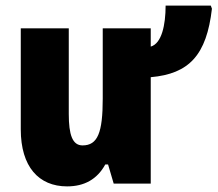

<svg xmlns="http://www.w3.org/2000/svg" viewBox="-20 -654 775 684"><path d="M735 -623 731 -634H570C570 -565 556 -499 517 -488V-553H346V-303C346 -181 328 -136 274 -136C238 -136 225 -174 225 -248V-553H54V-193C54 -60 118 10 219 10C280 10 326 -15 355 -68H365L385 0H517V-379C654 -391 716 -458 735 -623Z"/></svg>

Font: Noto Sans Condensed Black
Style: Regular
Weight: 900
Width: 3
Designer: Monotype Design Team
Foundry: Monotype Imaging Inc.
Version: Version 2.013